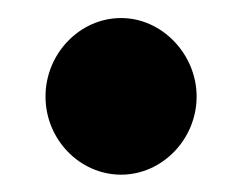

<svg xmlns="http://www.w3.org/2000/svg" viewBox="-20 -448 266 216"><path d="M31.2 -339.4C31.2 -291 69.8 -251.5 116.2 -251.5C162.6 -251.5 201.2 -291.5 201.2 -339.4C201.2 -386.7 162.6 -427.7 116.2 -427.7C69.8 -427.7 31.2 -387.7 31.2 -339.4Z"/></svg>

Font: Luckiest Guy
Style: Regular
Weight: 400
Designer: Astigmatic (AOETI)
Foundry: Astigmatic (AOETI)
Version: Version 1.001